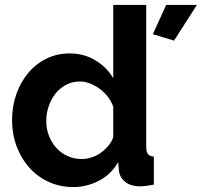

<svg xmlns="http://www.w3.org/2000/svg" viewBox="-20 -750 820 780"><path d="M687 -585 601 -611 655 -730H780ZM278 10Q224 10 178 -11Q132 -32 99 -69Q66 -106 47.5 -155.5Q29 -205 29 -262Q29 -319 46.5 -368Q64 -417 95 -454Q126 -491 169 -512Q212 -533 263 -533Q321 -533 367.5 -505Q414 -477 440 -432V-730H574V-154Q574 -133 581 -124Q588 -115 605 -114V0Q570 7 548 7Q512 7 489 -11Q466 -29 463 -58L460 -91Q431 -41 381.5 -15.5Q332 10 278 10ZM313 -104Q332 -104 352 -110.5Q372 -117 389 -129Q406 -141 419.5 -157Q433 -173 440 -192V-317Q432 -339 417.5 -357.5Q403 -376 384.5 -389.5Q366 -403 345.5 -411Q325 -419 305 -419Q275 -419 249.5 -406Q224 -393 206 -370.5Q188 -348 178 -319Q168 -290 168 -259Q168 -226 179 -198Q190 -170 209 -149Q228 -128 254.5 -116Q281 -104 313 -104Z"/></svg>

Font: Oxford Sans
Style: Bold
Weight: 700
Designer: Matt McInerney, Pablo Impallari, Rodrigo Fuenzalida
Foundry: Matt McInerney, Pablo Impallari, Rodrigo Fuenzalida
Version: Version 3.000g; ttfautohint (v1.5) -l 8 -r 28 -G 28 -x 14 -D